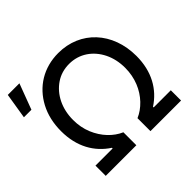

<svg xmlns="http://www.w3.org/2000/svg" viewBox="-216 -975 1175 1175"><g transform="rotate(-45 372.0 -387.0)"><path d="M333.5 0V-112.2C273.8 -137.8 221.2 -191.8 191.4 -264.2C176.5 -300.4 169 -340.2 169 -383.2C169 -480.8 209.9 -562.5 278.1 -608.7C311.8 -631.7 350.9 -643.1 394.5 -643.1C482.6 -643.1 552.9 -593.4 591.6 -515.3C610.8 -475.9 620.4 -431.8 620.4 -383.2C620.4 -296.9 588.1 -223 538.4 -170.8C513.1 -144.5 485.8 -125 455.6 -112.2V0H720.5V-88.8H572.1V-94.5C663.4 -153.8 720.5 -251.4 720.5 -386C720.5 -592 585.2 -737.2 394.5 -737.2C267.8 -737.2 166.2 -673.7 110.4 -568.2C82.4 -515.3 68.5 -454.5 68.5 -386C68.5 -251.4 125.7 -153.8 217 -94.5V-88.8H68.5V0ZM33 -607.6 95.5 -774.1H-5L-32 -607.6Z"/></g></svg>

Font: Inter 465
Style: Regular
Weight: 400
Designer: Rasmus Andersson
Foundry: rsms
Version: Version 3.019;Glyphs 3.1.2 (3151)